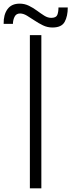

<svg xmlns="http://www.w3.org/2000/svg" viewBox="-94 -1034 392 1054"><path d="M70 0V-841H133V0ZM194 -883Q166 -883 141.5 -895Q117 -907 95.5 -921.5Q74 -936 54 -948Q34 -960 16 -960Q-5 -960 -14 -942Q-23 -924 -23 -903H-74Q-75 -953 -53 -983.5Q-31 -1014 14 -1014Q41 -1014 64.5 -1002.5Q88 -991 109 -975.5Q130 -960 149 -948Q168 -936 187 -936Q214 -936 220.5 -952Q227 -968 227 -993H278Q278 -945 261 -914Q244 -883 194 -883Z"/></svg>

Font: Matangi
Style: Regular
Weight: 400
Designer: Prashant Pant
Foundry: The Graphic Ant
Version: Version 3.002